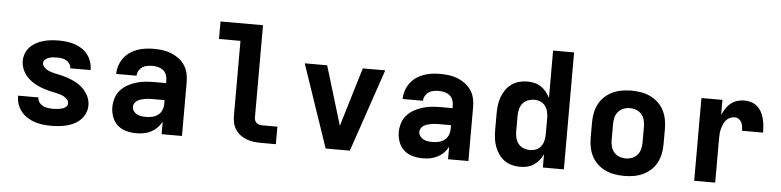

<svg xmlns="http://www.w3.org/2000/svg" viewBox="-45 -964 4890 1202"><g transform="rotate(5 2400.0 -363.5)"><path d="M299 8Q273 8 247 5Q221 2 196.5 -6Q172 -14 149.5 -28Q127 -42 110.5 -62.5Q94 -83 85.5 -108Q77 -133 77 -159Q77 -159 77 -160Q77 -161 77 -162H205Q205 -161 205 -161Q205 -161 205 -161Q205 -145 214.5 -131.5Q224 -118 238 -111Q252 -104 267.5 -101.5Q283 -99 299 -99Q308 -99 317.5 -99.5Q327 -100 336.5 -101.5Q346 -103 355 -105Q364 -107 372.5 -111.5Q381 -116 387 -123.5Q393 -131 393 -141Q393 -154 384 -164.5Q375 -175 363.5 -181.5Q352 -188 339.5 -192Q327 -196 314 -199Q301 -202 288 -204.5Q275 -207 262 -210.5Q249 -214 236.5 -218Q224 -222 212 -227Q200 -232 188 -238Q176 -244 165 -251Q154 -258 144 -266.5Q134 -275 125 -285Q116 -295 109 -306.5Q102 -318 97 -330.5Q92 -343 89.5 -356Q87 -369 87 -382Q87 -406 96 -429Q105 -452 122 -469.5Q139 -487 160.5 -498.5Q182 -510 205.5 -516.5Q229 -523 253 -525.5Q277 -528 301 -528Q326 -528 351.5 -525Q377 -522 401 -514Q425 -506 446.5 -492Q468 -478 483.5 -458Q499 -438 507 -413.5Q515 -389 515 -364Q515 -363 515 -362.5Q515 -362 515 -361H387Q387 -361 387 -361.5Q387 -362 387 -362Q387 -377 378.5 -389.5Q370 -402 357.5 -409Q345 -416 330.5 -418.5Q316 -421 301 -421Q288 -421 275 -420Q262 -419 249.5 -415Q237 -411 226 -402Q215 -393 215 -380Q215 -367 224 -356Q233 -345 244.5 -338.5Q256 -332 268.5 -328Q281 -324 294 -321Q307 -318 320 -315.5Q333 -313 345.5 -309.5Q358 -306 370.5 -302Q383 -298 395.5 -293Q408 -288 420 -282Q432 -276 443 -269Q454 -262 464 -253.5Q474 -245 482.5 -235Q491 -225 498.5 -213.5Q506 -202 511 -190Q516 -178 518.5 -165Q521 -152 521 -138Q521 -114 511 -90.5Q501 -67 483.5 -49.5Q466 -32 443.5 -20.5Q421 -9 397 -3Q373 3 348.5 5.5Q324 8 299 8Z M835 8Q803 8 772 0Q741 -8 717 -29Q693 -50 682 -80.5Q671 -111 671 -142Q671 -171 680 -199.5Q689 -228 708.5 -249.5Q728 -271 753.5 -285Q779 -299 807 -307.5Q835 -316 864 -318.5Q893 -321 922 -321H993V-341Q993 -358 986 -375Q979 -392 965 -402.5Q951 -413 933.5 -417Q916 -421 898 -421Q882 -421 865.5 -418Q849 -415 835.5 -406Q822 -397 813.5 -382Q805 -367 805 -351H677Q677 -377 685.5 -403Q694 -429 709.5 -450.5Q725 -472 747 -487.5Q769 -503 794 -512Q819 -521 845.5 -524.5Q872 -528 898 -528Q926 -528 953.5 -524.5Q981 -521 1006.5 -511Q1032 -501 1054.5 -484.5Q1077 -468 1092.5 -445.5Q1108 -423 1114.5 -395.5Q1121 -368 1121 -341V0H993V-78Q982 -57 965 -40Q948 -23 927 -12Q906 -1 882.5 3.5Q859 8 835 8ZM886 -99Q906 -99 925.5 -103.5Q945 -108 961 -120Q977 -132 985 -150.5Q993 -169 993 -189V-214H922Q910 -214 897 -213.5Q884 -213 872 -211Q860 -209 847.5 -205.5Q835 -202 824.5 -196Q814 -190 806.5 -179Q799 -168 799 -156Q799 -141 808 -128.5Q817 -116 830 -109.5Q843 -103 857.5 -101Q872 -99 886 -99Z M1615 0Q1593 0 1570.5 -3Q1548 -6 1526.5 -14Q1505 -22 1487 -35.5Q1469 -49 1456.5 -68Q1444 -87 1439 -109.5Q1434 -132 1434 -155V-625H1299V-735H1566V-155Q1566 -145 1569.5 -136Q1573 -127 1580 -121Q1587 -115 1596.5 -112.5Q1606 -110 1615 -110H1711V0Z M2024 0 1847 -520H1988L2093 -173Q2095 -167 2096.5 -161Q2098 -155 2100 -149Q2102 -155 2103.5 -161Q2105 -167 2107 -173L2212 -520H2353L2176 0Z M2635 8Q2603 8 2572 0Q2541 -8 2517 -29Q2493 -50 2482 -80.5Q2471 -111 2471 -142Q2471 -171 2480 -199.5Q2489 -228 2508.5 -249.5Q2528 -271 2553.5 -285Q2579 -299 2607 -307.5Q2635 -316 2664 -318.5Q2693 -321 2722 -321H2793V-341Q2793 -358 2786 -375Q2779 -392 2765 -402.5Q2751 -413 2733.5 -417Q2716 -421 2698 -421Q2682 -421 2665.5 -418Q2649 -415 2635.5 -406Q2622 -397 2613.5 -382Q2605 -367 2605 -351H2477Q2477 -377 2485.5 -403Q2494 -429 2509.5 -450.5Q2525 -472 2547 -487.5Q2569 -503 2594 -512Q2619 -521 2645.5 -524.5Q2672 -528 2698 -528Q2726 -528 2753.5 -524.5Q2781 -521 2806.5 -511Q2832 -501 2854.5 -484.5Q2877 -468 2892.5 -445.5Q2908 -423 2914.5 -395.5Q2921 -368 2921 -341V0H2793V-78Q2782 -57 2765 -40Q2748 -23 2727 -12Q2706 -1 2682.5 3.5Q2659 8 2635 8ZM2686 -99Q2706 -99 2725.5 -103.5Q2745 -108 2761 -120Q2777 -132 2785 -150.5Q2793 -169 2793 -189V-214H2722Q2710 -214 2697 -213.5Q2684 -213 2672 -211Q2660 -209 2647.5 -205.5Q2635 -202 2624.5 -196Q2614 -190 2606.5 -179Q2599 -168 2599 -156Q2599 -141 2608 -128.5Q2617 -116 2630 -109.5Q2643 -103 2657.5 -101Q2672 -99 2686 -99Z M3245 8Q3219 8 3193 1Q3167 -6 3146 -21.5Q3125 -37 3110 -59Q3095 -81 3086 -106Q3077 -131 3074 -157.5Q3071 -184 3071 -210V-310Q3071 -336 3074 -362.5Q3077 -389 3086 -414Q3095 -439 3110 -461Q3125 -483 3146 -498.5Q3167 -514 3193 -521Q3219 -528 3245 -528Q3268 -528 3290 -523Q3312 -518 3331 -505.5Q3350 -493 3364.5 -475.5Q3379 -458 3389 -437V-735H3521V0H3389V-83Q3379 -62 3364.5 -44.5Q3350 -27 3331 -14.5Q3312 -2 3290 3Q3268 8 3245 8ZM3299 -102Q3319 -102 3338 -110Q3357 -118 3368.5 -134Q3380 -150 3384.5 -170Q3389 -190 3389 -210V-310Q3389 -330 3384.5 -350Q3380 -370 3368.5 -386Q3357 -402 3338 -410Q3319 -418 3299 -418Q3279 -418 3259 -410.5Q3239 -403 3226 -387Q3213 -371 3208 -350.5Q3203 -330 3203 -310V-210Q3203 -190 3208 -169.5Q3213 -149 3226 -133Q3239 -117 3259 -109.5Q3279 -102 3299 -102Z M3900 8Q3870 8 3840 3Q3810 -2 3783 -14.5Q3756 -27 3733.5 -47.5Q3711 -68 3697 -94.5Q3683 -121 3677 -150.5Q3671 -180 3671 -210V-310Q3671 -340 3677 -369.5Q3683 -399 3697 -425.5Q3711 -452 3733.5 -472.5Q3756 -493 3783 -505.5Q3810 -518 3840 -523Q3870 -528 3900 -528Q3930 -528 3960 -523Q3990 -518 4017 -505.5Q4044 -493 4066.5 -472.5Q4089 -452 4103 -425.5Q4117 -399 4123 -369.5Q4129 -340 4129 -310V-210Q4129 -180 4123 -150.5Q4117 -121 4103 -94.5Q4089 -68 4066.5 -47.5Q4044 -27 4017 -14.5Q3990 -2 3960 3Q3930 8 3900 8ZM3900 -102Q3921 -102 3940.5 -109.5Q3960 -117 3973.5 -133Q3987 -149 3992 -169Q3997 -189 3997 -210V-310Q3997 -331 3992 -351Q3987 -371 3973.5 -387Q3960 -403 3940.5 -410.5Q3921 -418 3900 -418Q3879 -418 3859.5 -410.5Q3840 -403 3826.5 -387Q3813 -371 3808 -351Q3803 -331 3803 -310V-210Q3803 -189 3808 -169Q3813 -149 3826.5 -133Q3840 -117 3859.5 -109.5Q3879 -102 3900 -102Z M4340 0V-520H4472V-425Q4481 -446 4493.5 -465.5Q4506 -485 4524 -499.5Q4542 -514 4564 -521Q4586 -528 4609 -528Q4631 -528 4652.5 -521.5Q4674 -515 4690.5 -500.5Q4707 -486 4717.5 -466.5Q4728 -447 4733.5 -425.5Q4739 -404 4741 -382Q4743 -360 4743 -338H4611Q4611 -352 4609 -365.5Q4607 -379 4601 -391Q4595 -403 4583.5 -410.5Q4572 -418 4558 -418Q4543 -418 4528.5 -411.5Q4514 -405 4504 -393Q4494 -381 4488 -366.5Q4482 -352 4478 -337Q4474 -322 4473 -306.5Q4472 -291 4472 -276V0Z"/></g></svg>

Font: Iosevka SS04 XBd Ex
Style: Regular
Weight: 800
Width: 7
Monospace: yes
Designer: Belleve Invis
Foundry: Belleve Invis
Version: Version 19.0.0; ttfautohint (v1.8.4)